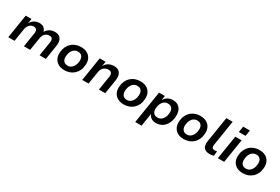

<svg xmlns="http://www.w3.org/2000/svg" viewBox="100 -2010 5075 3475"><g transform="rotate(30 2637.5 -272.0)"><path d="M37 0 116 -496H237L220 -393H219Q248 -450 296.5 -478Q345 -506 401 -506Q460 -506 496.5 -476Q533 -446 543 -394L539 -397Q565 -448 612.5 -477Q660 -506 725 -506Q779 -506 815 -483Q851 -460 865.5 -413.5Q880 -367 869 -294L823 0H692L738 -292Q744 -328 739 -351.5Q734 -375 717.5 -387Q701 -399 670 -399Q635 -399 606.5 -382.5Q578 -366 560.5 -337Q543 -308 537 -268L494 0H365L411 -292Q418 -328 412 -351.5Q406 -375 389 -387Q372 -399 343 -399Q317 -399 294.5 -389Q272 -379 255 -361.5Q238 -344 226.5 -320.5Q215 -297 211 -270L168 0Z M1215 10Q1136 10 1082 -21Q1028 -52 1002.5 -108Q977 -164 984 -237Q989 -299 1012.5 -349Q1036 -399 1074 -434Q1112 -469 1162 -487.5Q1212 -506 1270 -506Q1348 -506 1402 -475.5Q1456 -445 1481.5 -390Q1507 -335 1500 -261Q1496 -198 1472.5 -148Q1449 -98 1410.5 -62.5Q1372 -27 1322.5 -8.5Q1273 10 1215 10ZM1221 -90Q1265 -90 1297 -113Q1329 -136 1348.5 -176Q1368 -216 1371 -267Q1377 -332 1348.5 -369Q1320 -406 1263 -406Q1220 -406 1187.5 -383.5Q1155 -361 1136 -321.5Q1117 -282 1113 -230Q1107 -165 1135.5 -127.5Q1164 -90 1221 -90Z M1583 0 1662 -496H1785L1769 -395Q1798 -452 1847.5 -479Q1897 -506 1959 -506Q2017 -506 2054 -482.5Q2091 -459 2106 -412Q2121 -365 2110 -294L2064 0H1932L1978 -290Q1984 -326 1978 -349.5Q1972 -373 1954 -386Q1936 -399 1903 -399Q1865 -399 1833.5 -382Q1802 -365 1783 -336Q1764 -307 1758 -267L1715 0Z M2455 10Q2376 10 2322 -21Q2268 -52 2242.5 -108Q2217 -164 2224 -237Q2229 -299 2252.5 -349Q2276 -399 2314 -434Q2352 -469 2402 -487.5Q2452 -506 2510 -506Q2588 -506 2642 -475.5Q2696 -445 2721.5 -390Q2747 -335 2740 -261Q2736 -198 2712.5 -148Q2689 -98 2650.5 -62.5Q2612 -27 2562.5 -8.5Q2513 10 2455 10ZM2461 -90Q2505 -90 2537 -113Q2569 -136 2588.5 -176Q2608 -216 2611 -267Q2617 -332 2588.5 -369Q2560 -406 2503 -406Q2460 -406 2427.5 -383.5Q2395 -361 2376 -321.5Q2357 -282 2353 -230Q2347 -165 2375.5 -127.5Q2404 -90 2461 -90Z M2795 180 2902 -496H3024L3009 -400H3008Q3029 -436 3057 -460Q3085 -484 3119.5 -495Q3154 -506 3193 -506Q3257 -506 3301.5 -475.5Q3346 -445 3366.5 -391Q3387 -337 3381 -265Q3375 -186 3343 -124Q3311 -62 3255 -26Q3199 10 3124 10Q3066 10 3025.5 -17Q2985 -44 2969 -92H2970L2927 180ZM3101 -90Q3145 -90 3177 -113Q3209 -136 3228.5 -176Q3248 -216 3251 -267Q3257 -332 3228.5 -369Q3200 -406 3143 -406Q3100 -406 3067.5 -383.5Q3035 -361 3016 -321.5Q2997 -282 2993 -230Q2987 -165 3015.5 -127.5Q3044 -90 3101 -90Z M3708 10Q3629 10 3575 -21Q3521 -52 3495.5 -108Q3470 -164 3477 -237Q3482 -299 3505.5 -349Q3529 -399 3567 -434Q3605 -469 3655 -487.5Q3705 -506 3763 -506Q3841 -506 3895 -475.5Q3949 -445 3974.5 -390Q4000 -335 3993 -261Q3989 -198 3965.5 -148Q3942 -98 3903.5 -62.5Q3865 -27 3815.5 -8.5Q3766 10 3708 10ZM3714 -90Q3758 -90 3790 -113Q3822 -136 3841.5 -176Q3861 -216 3864 -267Q3870 -332 3841.5 -369Q3813 -406 3756 -406Q3713 -406 3680.5 -383.5Q3648 -361 3629 -321.5Q3610 -282 3606 -230Q3600 -165 3628.5 -127.5Q3657 -90 3714 -90Z M4249 10Q4164 10 4127 -36.5Q4090 -83 4103 -169L4188 -705H4320L4236 -175Q4232 -149 4236.5 -131Q4241 -113 4255 -103.5Q4269 -94 4292 -94Q4305 -94 4318 -96Q4331 -98 4344 -100L4333 -3Q4313 3 4293 6.5Q4273 10 4249 10Z M4509 -601 4529 -724H4669L4649 -601ZM4417 0 4496 -496H4628L4549 0Z M4942 10Q4863 10 4809 -21Q4755 -52 4729.5 -108Q4704 -164 4711 -237Q4716 -299 4739.5 -349Q4763 -399 4801 -434Q4839 -469 4889 -487.5Q4939 -506 4997 -506Q5075 -506 5129 -475.5Q5183 -445 5208.5 -390Q5234 -335 5227 -261Q5223 -198 5199.5 -148Q5176 -98 5137.5 -62.5Q5099 -27 5049.5 -8.5Q5000 10 4942 10ZM4948 -90Q4992 -90 5024 -113Q5056 -136 5075.5 -176Q5095 -216 5098 -267Q5104 -332 5075.5 -369Q5047 -406 4990 -406Q4947 -406 4914.5 -383.5Q4882 -361 4863 -321.5Q4844 -282 4840 -230Q4834 -165 4862.5 -127.5Q4891 -90 4948 -90Z"/></g></svg>

Font: Nunito Sans 9pt
Style: Bold Italic
Weight: 700
Italic angle: -9°
Version: Version 3.101;gftools[0.9.27]